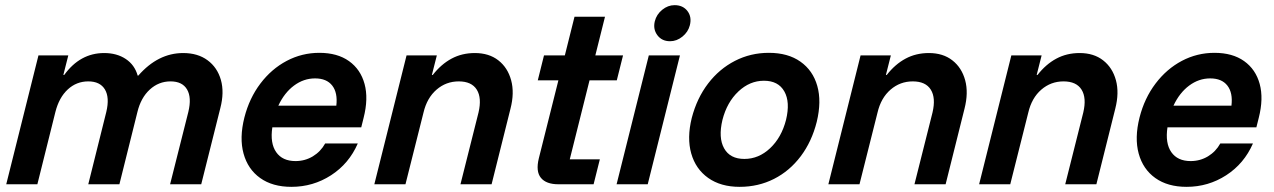

<svg xmlns="http://www.w3.org/2000/svg" viewBox="-20 -715 4942 745"><path d="M4.2 0 129.2 -500H245L225.8 -424.2H229.2Q290.8 -509.2 384.2 -509.2Q433.3 -509.2 467.9 -486.2Q502.5 -463.3 514.2 -421.7H516.7Q593.3 -509.2 690.8 -509.2Q747.5 -509.2 785.4 -481.2Q823.3 -453.3 837.1 -405Q850.8 -356.7 835 -295.8L760.8 0H640L710.8 -280.8Q724.2 -336.7 705.8 -367.9Q687.5 -399.2 641.7 -399.2Q595.8 -399.2 561.2 -367.5Q526.7 -335.8 513.3 -280.8L443.3 0H322.5L392.5 -280.8Q405.8 -336.7 387.1 -367.9Q368.3 -399.2 322.5 -399.2Q276.7 -399.2 242.9 -367.9Q209.2 -336.7 195 -280.8L125 0Z M1110.8 10Q1037.5 10 989.6 -24.2Q941.7 -58.3 925 -119.2Q908.3 -180 928.3 -259.2Q947.5 -334.2 990.4 -390.8Q1033.3 -447.5 1092.5 -478.8Q1151.7 -510 1219.2 -510Q1289.2 -510 1334.2 -477.9Q1379.2 -445.8 1394.6 -389.2Q1410 -332.5 1390.8 -257.5L1381.7 -220.8H1036.7Q1027.5 -159.2 1051.7 -124.6Q1075.8 -90 1126.7 -90Q1163.3 -90 1193.8 -108.3Q1224.2 -126.7 1241.7 -158.3H1368.3Q1334.2 -80 1264.6 -35Q1195 10 1110.8 10ZM1060 -305H1285Q1290.8 -355 1269.2 -382.9Q1247.5 -410.8 1202.5 -410.8Q1158.3 -410.8 1120.8 -382.9Q1083.3 -355 1060 -305Z M1432.5 0 1557.5 -500H1675L1655.8 -424.2H1659.2Q1691.7 -465.8 1732.1 -487.5Q1772.5 -509.2 1822.5 -509.2Q1877.5 -509.2 1913.8 -480.8Q1950 -452.5 1963.3 -403.8Q1976.7 -355 1960.8 -293.3L1887.5 0H1766.7L1836.7 -278.3Q1850 -335 1830 -367.1Q1810 -399.2 1760 -399.2Q1710.8 -399.2 1673.8 -367.1Q1636.7 -335 1623.3 -278.3L1553.3 0Z M2146.7 0Q2099.2 0 2078.8 -25Q2058.3 -50 2070.8 -100.8L2146.7 -403.3H2066.7L2090.8 -500H2171.7L2209.2 -650H2327.5L2290 -500H2397.5L2373.3 -403.3H2267.5L2190.8 -96.7H2307.5L2283.3 0Z M2372.5 0 2497.5 -500H2618.3L2493.3 0ZM2580 -555Q2548.3 -555 2530.8 -578.3Q2513.3 -601.7 2520.8 -632.5Q2527.5 -659.2 2549.6 -677.1Q2571.7 -695 2597.5 -695Q2630 -695 2647.5 -672.1Q2665 -649.2 2656.7 -616.7Q2650 -590.8 2627.9 -572.9Q2605.8 -555 2580 -555Z M2850 10Q2776.7 10 2727.9 -24.6Q2679.2 -59.2 2662.1 -119.6Q2645 -180 2664.2 -257.5Q2684.2 -334.2 2727.5 -390.8Q2770.8 -447.5 2831.7 -478.8Q2892.5 -510 2963.3 -510Q3037.5 -510 3085.8 -475.8Q3134.2 -441.7 3151.2 -381.7Q3168.3 -321.7 3149.2 -242.5Q3130 -165.8 3087.1 -108.8Q3044.2 -51.7 2983.3 -20.8Q2922.5 10 2850 10ZM2868.3 -98.3Q2924.2 -98.3 2968.3 -140Q3012.5 -181.7 3030 -250Q3046.7 -319.2 3023.3 -360.4Q3000 -401.7 2944.2 -401.7Q2889.2 -401.7 2845 -360Q2800.8 -318.3 2783.3 -250Q2766.7 -180.8 2789.6 -139.6Q2812.5 -98.3 2868.3 -98.3Z M3194.2 0 3319.2 -500H3436.7L3417.5 -424.2H3420.8Q3453.3 -465.8 3493.8 -487.5Q3534.2 -509.2 3584.2 -509.2Q3639.2 -509.2 3675.4 -480.8Q3711.7 -452.5 3725 -403.8Q3738.3 -355 3722.5 -293.3L3649.2 0H3528.3L3598.3 -278.3Q3611.7 -335 3591.7 -367.1Q3571.7 -399.2 3521.7 -399.2Q3472.5 -399.2 3435.4 -367.1Q3398.3 -335 3385 -278.3L3315 0Z M3779.2 0 3904.2 -500H4021.7L4002.5 -424.2H4005.8Q4038.3 -465.8 4078.8 -487.5Q4119.2 -509.2 4169.2 -509.2Q4224.2 -509.2 4260.4 -480.8Q4296.7 -452.5 4310 -403.8Q4323.3 -355 4307.5 -293.3L4234.2 0H4113.3L4183.3 -278.3Q4196.7 -335 4176.7 -367.1Q4156.7 -399.2 4106.7 -399.2Q4057.5 -399.2 4020.4 -367.1Q3983.3 -335 3970 -278.3L3900 0Z M4584.2 10Q4510.8 10 4462.9 -24.2Q4415 -58.3 4398.3 -119.2Q4381.7 -180 4401.7 -259.2Q4420.8 -334.2 4463.8 -390.8Q4506.7 -447.5 4565.8 -478.8Q4625 -510 4692.5 -510Q4762.5 -510 4807.5 -477.9Q4852.5 -445.8 4867.9 -389.2Q4883.3 -332.5 4864.2 -257.5L4855 -220.8H4510Q4500.8 -159.2 4525 -124.6Q4549.2 -90 4600 -90Q4636.7 -90 4667.1 -108.3Q4697.5 -126.7 4715 -158.3H4841.7Q4807.5 -80 4737.9 -35Q4668.3 10 4584.2 10ZM4533.3 -305H4758.3Q4764.2 -355 4742.5 -382.9Q4720.8 -410.8 4675.8 -410.8Q4631.7 -410.8 4594.2 -382.9Q4556.7 -355 4533.3 -305Z"/></svg>

Font: Funnel Sans SemiBold
Style: Italic
Weight: 600
Italic angle: -14.036°
Designer: NORD ID, Kristian Moeller
Foundry: Dicotype
Version: Version 1.000